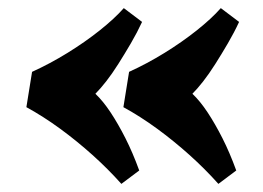

<svg xmlns="http://www.w3.org/2000/svg" viewBox="-20 -501 649 473"><path d="M330 -447Q318 -421 302.5 -394.5Q287 -368 271.5 -343.5Q256 -319 241.5 -300.5Q227 -282 215 -270Q234 -252 252.5 -224Q271 -196 289 -160.5Q307 -125 323 -81L279 -48Q246 -85 207.5 -119.5Q169 -154 128 -184Q87 -214 45 -237L59 -324Q103 -344 146 -370.5Q189 -397 225.5 -426Q262 -455 285 -481ZM569 -447Q557 -421 541.5 -394.5Q526 -368 510.5 -343.5Q495 -319 480.5 -300.5Q466 -282 454 -270Q473 -252 491.5 -224Q510 -196 528 -160.5Q546 -125 562 -81L518 -48Q485 -85 446.5 -119.5Q408 -154 367 -184Q326 -214 284 -237L298 -324Q342 -344 385 -370.5Q428 -397 464.5 -426Q501 -455 524 -481Z"/></svg>

Font: Literata 18pt ExtraBold
Style: Italic
Weight: 800
Italic angle: -2°
Designer: Latin by Veronika Burian and Jose Scaglione. Greek by Irene Vlachou. Cyrillic by Vera Evstafieva
Foundry: TypeTogether
Version: Version 3.103;gftools[0.9.29]